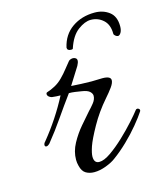

<svg xmlns="http://www.w3.org/2000/svg" viewBox="-87 -591 565 669"><g transform="rotate(-15 195.0 -256.5)"><path d="M172 12Q155 12 142 4.5Q129 -3 124 -24Q121 -35 121 -46Q121 -76 136.5 -104.5Q152 -133 173 -157.5Q194 -182 209 -199Q217 -207 227.5 -220Q238 -233 238 -246Q238 -254 230 -261.5Q222 -269 201 -272Q189 -274 178.5 -275.5Q168 -277 157 -277Q129 -239 102.5 -200.5Q76 -162 46 -125Q39 -118 34 -118Q28 -118 28 -124Q28 -130 34 -136Q88 -202 127 -277Q122 -277 112 -277.5Q102 -278 96 -279Q89 -281 85 -285Q81 -289 81 -293Q81 -299 86 -300Q99 -304 114 -312Q129 -320 142 -333Q156 -347 168 -362.5Q180 -378 187 -386Q194 -391 202 -391Q207 -391 211.5 -388Q216 -385 216 -379Q216 -372 210 -361Q201 -347 190.5 -330Q180 -313 171 -299Q189 -298 207 -297Q225 -296 244 -296Q254 -296 263.5 -296.5Q273 -297 283 -297Q313 -297 313 -282Q313 -272 302.5 -257.5Q292 -243 277 -226Q243 -187 219 -144Q195 -101 187 -78Q179 -54 179 -42Q179 -18 198 -18Q215 -18 239.5 -35Q264 -52 290 -76.5Q316 -101 337 -124.5Q358 -148 367 -160Q369 -163 373 -163Q377 -163 380 -159.5Q383 -156 380 -151Q369 -134 348 -108.5Q327 -83 301 -58Q275 -33 250 -15Q237 -5 214.5 3.5Q192 12 172 12ZM316 -525Q346 -525 368 -508.5Q390 -492 390 -456Q390 -442 385 -433.5Q380 -425 374 -425Q370 -425 365 -429Q360 -433 360 -437Q360 -470 341 -487Q322 -504 296 -504Q275 -504 250 -485.5Q225 -467 211 -425Q211 -421 204 -421Q190 -421 190 -432Q200 -477 234.5 -501Q269 -525 316 -525Z"/></g></svg>

Font: Allura
Style: Regular
Weight: 400
Designer: Robert E. Leuschke
Foundry: Robert E. Leuschke
Version: Version 1.110